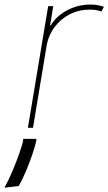

<svg xmlns="http://www.w3.org/2000/svg" viewBox="-74 -573 486 861"><path d="M51.1 0 142 -545.5H164.8L150.6 -458.8H153.4Q179 -501.4 227.5 -527Q275.9 -552.6 332.4 -552.6Q349.4 -552.6 364.9 -549.7Q380.3 -546.9 392 -542.6L380.7 -521.3Q359.4 -529.8 328.1 -529.8Q279.8 -529.8 238.8 -508.9Q197.8 -487.9 170.3 -451Q142.8 -414.1 134.9 -366.5L73.9 0ZM89.5 49.7 88.1 61.1Q82.7 84.9 70.7 120.4Q58.6 155.9 42.8 193.5Q27 231.2 9.9 261.4L-54 268.5Q-35.2 234.7 -17.2 191.9Q0.7 149.1 13.7 111.7Q26.6 74.2 29.8 56.8V49.7Z"/></svg>

Font: Inter UI Thin
Style: Italic
Weight: 100
Italic angle: -9.39999°
Designer: Rasmus Andersson
Foundry: rsms
Version: 3.2;8d6f07862